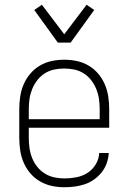

<svg xmlns="http://www.w3.org/2000/svg" viewBox="-20 -779 540 807"><path d="M251 8Q224 8 198 2.5Q172 -3 148.5 -16.5Q125 -30 107.5 -50.5Q90 -71 79.5 -95.5Q69 -120 65 -146.5Q61 -173 61 -200V-320Q61 -347 65 -373.5Q69 -400 79.5 -424.5Q90 -449 107.5 -469.5Q125 -490 148 -503.5Q171 -517 197 -522.5Q223 -528 250 -528Q277 -528 303 -522.5Q329 -517 352 -503.5Q375 -490 392.5 -469.5Q410 -449 420.5 -424.5Q431 -400 435 -373.5Q439 -347 439 -320V-242H101V-200Q101 -178 104 -156.5Q107 -135 115 -115Q123 -95 136.5 -78Q150 -61 168.5 -49.5Q187 -38 208.5 -33.5Q230 -29 251 -29Q276 -29 301.5 -34Q327 -39 348 -52.5Q369 -66 382.5 -88.5Q396 -111 397 -136H437Q436 -114 428.5 -93Q421 -72 407.5 -55Q394 -38 376 -25Q358 -12 337.5 -5Q317 2 295 5Q273 8 251 8ZM101 -278H399V-320Q399 -342 396 -363Q393 -384 385 -404Q377 -424 363.5 -441.5Q350 -459 332 -470.5Q314 -482 293 -486.5Q272 -491 250 -491Q228 -491 207 -486.5Q186 -482 168 -470.5Q150 -459 136.5 -441.5Q123 -424 115 -404Q107 -384 104 -363Q101 -342 101 -320ZM223 -600 124 -737 156 -759 250 -635 344 -759 376 -737 277 -600Z"/></svg>

Font: Iosevka SS18 Extralight
Style: Regular
Weight: 200
Monospace: yes
Designer: Belleve Invis
Foundry: Belleve Invis
Version: Version 25.1.1; ttfautohint (v1.8.4)